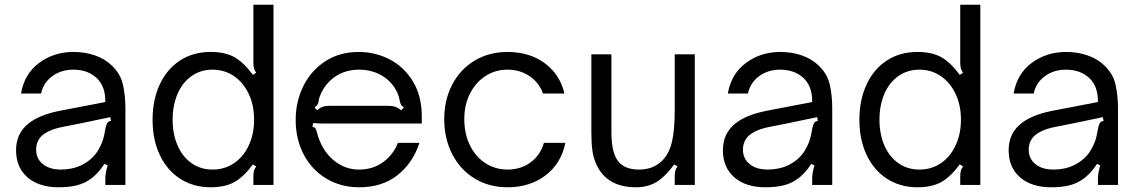

<svg xmlns="http://www.w3.org/2000/svg" viewBox="-20 -783 4819 813"><path d="M48 -147Q48 -219 102 -261Q146 -296 229 -313L426 -351Q427 -415 392 -450Q354 -488 290 -488Q239 -488 201.5 -460.5Q164 -433 154 -387H69Q83 -470 145.5 -516.5Q208 -563 291 -563Q340 -563 382 -548.5Q424 -534 453 -506Q491 -470 501 -423Q511 -376 511 -326V0H426V-26Q426 -51 436 -83L422 -89Q395 -46 359 -22Q334 -5 302.5 2.5Q271 10 228 10Q145 10 96.5 -32Q48 -74 48 -147ZM326 -84Q375 -109 398 -151Q415 -181 420.5 -208Q426 -235 427 -241Q430 -256 435 -263Q440 -270 450 -271L447 -287L318 -260L247 -246Q185 -234 156 -207Q133 -184 133 -149Q133 -111 161.5 -88Q190 -65 238 -65Q286 -65 326 -84Z M626 -276Q626 -360 656.5 -425.5Q687 -491 742.5 -527Q798 -563 872 -563Q933 -563 972.5 -541Q1012 -519 1051 -466L1065 -475Q1058 -484 1055.5 -493.5Q1053 -503 1053 -517V-763H1138V0H1053V-36Q1053 -50 1055.5 -59.5Q1058 -69 1065 -78L1051 -87Q1012 -34 972.5 -12Q933 10 872 10Q799 10 743 -26Q687 -62 656.5 -127Q626 -192 626 -276ZM1056 -276Q1056 -337 1033.5 -385Q1011 -433 971 -460.5Q931 -488 880 -488Q829 -488 790.5 -460.5Q752 -433 731.5 -385Q711 -337 711 -276Q711 -216 731.5 -168Q752 -120 790.5 -92.5Q829 -65 880 -65Q931 -65 971 -92Q1011 -119 1033.5 -167.5Q1056 -216 1056 -276Z M1232 -275Q1232 -352 1264 -417.5Q1296 -483 1356.5 -523Q1417 -563 1499 -563Q1570 -563 1631 -531Q1692 -499 1729 -437.5Q1766 -376 1766 -290V-260H1371Q1364 -260 1343.5 -260Q1323 -260 1306 -262L1303 -246Q1312 -244 1315.5 -239.5Q1319 -235 1321.5 -224.5Q1324 -214 1327 -205Q1348 -141 1394.5 -103Q1441 -65 1500 -65Q1560 -65 1603 -97Q1646 -129 1665 -178H1756Q1729 -94 1664 -42Q1599 10 1501 10Q1423 10 1361.5 -27Q1300 -64 1266 -129Q1232 -194 1232 -275ZM1323 -316Q1334 -326 1345.5 -330.5Q1357 -335 1374 -335H1622Q1641 -335 1654 -330.5Q1667 -326 1679 -316L1690 -328Q1680 -335 1677.5 -340.5Q1675 -346 1673 -355Q1670 -373 1663 -389Q1642 -436 1598.5 -462Q1555 -488 1501 -488Q1446 -488 1404.5 -462Q1363 -436 1340 -389Q1331 -370 1329 -355Q1328 -346 1325 -341Q1322 -336 1312 -328Z M1861 -279Q1861 -360 1895 -425Q1929 -490 1990 -526.5Q2051 -563 2129 -563Q2222 -563 2286.5 -515.5Q2351 -468 2370 -387H2279Q2263 -433 2222.5 -460.5Q2182 -488 2129 -488Q2077 -488 2035.5 -461Q1994 -434 1970 -386.5Q1946 -339 1946 -279Q1946 -217 1969.5 -168.5Q1993 -120 2035 -92.5Q2077 -65 2129 -65Q2186 -65 2227.5 -96Q2269 -127 2283 -178H2374Q2356 -90 2289.5 -40Q2223 10 2129 10Q2051 10 1990 -27Q1929 -64 1895 -130Q1861 -196 1861 -279Z M2510 -77Q2493 -110 2488.5 -144.5Q2484 -179 2484 -220V-553H2569V-220Q2569 -132 2601 -96Q2629 -65 2686 -65Q2749 -65 2787 -106Q2814 -134 2825.5 -183Q2837 -232 2837 -317V-553H2922V0H2837V-36Q2837 -50 2839.5 -59.5Q2842 -69 2849 -78L2835 -87Q2797 -35 2760 -12.5Q2723 10 2673 10Q2556 10 2510 -77Z M3041 -147Q3041 -219 3095 -261Q3139 -296 3222 -313L3419 -351Q3420 -415 3385 -450Q3347 -488 3283 -488Q3232 -488 3194.5 -460.5Q3157 -433 3147 -387H3062Q3076 -470 3138.5 -516.5Q3201 -563 3284 -563Q3333 -563 3375 -548.5Q3417 -534 3446 -506Q3484 -470 3494 -423Q3504 -376 3504 -326V0H3419V-26Q3419 -51 3429 -83L3415 -89Q3388 -46 3352 -22Q3327 -5 3295.5 2.5Q3264 10 3221 10Q3138 10 3089.5 -32Q3041 -74 3041 -147ZM3319 -84Q3368 -109 3391 -151Q3408 -181 3413.5 -208Q3419 -235 3420 -241Q3423 -256 3428 -263Q3433 -270 3443 -271L3440 -287L3311 -260L3240 -246Q3178 -234 3149 -207Q3126 -184 3126 -149Q3126 -111 3154.5 -88Q3183 -65 3231 -65Q3279 -65 3319 -84Z M3619 -276Q3619 -360 3649.5 -425.5Q3680 -491 3735.5 -527Q3791 -563 3865 -563Q3926 -563 3965.5 -541Q4005 -519 4044 -466L4058 -475Q4051 -484 4048.5 -493.5Q4046 -503 4046 -517V-763H4131V0H4046V-36Q4046 -50 4048.5 -59.5Q4051 -69 4058 -78L4044 -87Q4005 -34 3965.5 -12Q3926 10 3865 10Q3792 10 3736 -26Q3680 -62 3649.5 -127Q3619 -192 3619 -276ZM4049 -276Q4049 -337 4026.5 -385Q4004 -433 3964 -460.5Q3924 -488 3873 -488Q3822 -488 3783.5 -460.5Q3745 -433 3724.5 -385Q3704 -337 3704 -276Q3704 -216 3724.5 -168Q3745 -120 3783.5 -92.5Q3822 -65 3873 -65Q3924 -65 3964 -92Q4004 -119 4026.5 -167.5Q4049 -216 4049 -276Z M4251 -147Q4251 -219 4305 -261Q4349 -296 4432 -313L4629 -351Q4630 -415 4595 -450Q4557 -488 4493 -488Q4442 -488 4404.5 -460.5Q4367 -433 4357 -387H4272Q4286 -470 4348.5 -516.5Q4411 -563 4494 -563Q4543 -563 4585 -548.5Q4627 -534 4656 -506Q4694 -470 4704 -423Q4714 -376 4714 -326V0H4629V-26Q4629 -51 4639 -83L4625 -89Q4598 -46 4562 -22Q4537 -5 4505.5 2.5Q4474 10 4431 10Q4348 10 4299.5 -32Q4251 -74 4251 -147ZM4529 -84Q4578 -109 4601 -151Q4618 -181 4623.5 -208Q4629 -235 4630 -241Q4633 -256 4638 -263Q4643 -270 4653 -271L4650 -287L4521 -260L4450 -246Q4388 -234 4359 -207Q4336 -184 4336 -149Q4336 -111 4364.5 -88Q4393 -65 4441 -65Q4489 -65 4529 -84Z"/></svg>

Font: Open Sauce Sans
Style: Regular
Weight: 400
Designer: Alfredo Marco Pradil
Foundry: Creative Sauce Fz LLC
Version: Version 1.477